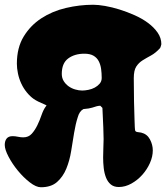

<svg xmlns="http://www.w3.org/2000/svg" viewBox="-24 -786 699 808"><path d="M404 -458Q404 -478 401.5 -496Q399 -514 391.5 -528.5Q384 -543 369.5 -551.5Q355 -560 331 -560Q290 -560 263 -540Q236 -520 236 -475Q236 -458 244 -445Q252 -432 264.5 -423Q277 -414 292.5 -409.5Q308 -405 322 -405Q334 -405 348.5 -408Q363 -411 375 -417.5Q387 -424 395.5 -434Q404 -444 404 -458ZM327 -327Q310 -318 303 -292Q294 -264 288 -227.5Q282 -191 275.5 -150.5Q269 -110 255 -76Q241 -42 216 -20Q191 2 148 2Q128 2 101.5 -18.5Q75 -39 51.5 -67.5Q28 -96 12 -126.5Q-4 -157 -4 -176Q-4 -193 4 -203Q12 -213 29 -213Q40 -213 51.5 -210.5Q63 -208 74 -208Q96 -208 109.5 -223Q123 -238 133 -258.5Q143 -279 150.5 -301Q158 -323 168 -337Q170 -340 172 -342Q170 -343 167 -345Q133 -359 118 -369.5Q103 -380 89 -397Q75 -414 65.5 -434.5Q56 -455 51.5 -477Q47 -499 47 -518Q47 -585 75.5 -632Q104 -679 150 -709Q196 -739 253.5 -752.5Q311 -766 368 -766Q389 -766 418 -761Q447 -756 479 -746Q511 -736 542.5 -722Q574 -708 599 -689.5Q624 -671 639.5 -648.5Q655 -626 655 -600Q655 -598 653 -592Q651 -586 650 -584Q631 -563 611.5 -552.5Q592 -542 576 -532Q560 -522 549.5 -506Q539 -490 539 -457Q539 -408 540 -359Q541 -331 542 -286.5Q543 -242 545 -236Q547 -231 556 -230Q565 -229 570 -228Q595 -222 607 -199.5Q619 -177 619 -153Q619 -127 607 -100Q595 -73 575 -50.5Q555 -28 529 -13.5Q503 1 476 1Q455 1 442 -10Q429 -21 422 -39Q415 -57 412.5 -79Q410 -101 410 -123.5Q410 -146 411 -166Q412 -186 412 -200Q412 -233 407 -332L398 -341Q386 -341 364 -333Q352 -329 327 -327Z"/></svg>

Font: r_Neptun CAT
Style: Regular
Weight: 400
Foundry: Peter Wiegel, CAT-Fonts
Version: Version 1.000;June 8, 2024;FontCreator 14.0.0.2814 32-bit